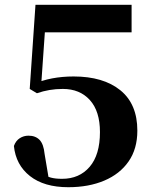

<svg xmlns="http://www.w3.org/2000/svg" viewBox="-20 -764 644 801"><path d="M265 17Q164 17 105 -29.5Q46 -76 38 -155Q46 -177 62.5 -187.5Q79 -198 99 -198Q128 -198 145 -180.5Q162 -163 166 -122L184 -15L150 -41Q174 -28 192.5 -23Q211 -18 239 -18Q311 -18 354 -68Q397 -118 397 -213Q397 -300 355 -346.5Q313 -393 242 -393Q213 -393 186.5 -388.5Q160 -384 134 -375L104 -393L128 -744H529V-629H149L173 -713L151 -398L111 -410Q155 -429 197.5 -437Q240 -445 287 -445Q411 -445 482 -387.5Q553 -330 553 -219Q553 -143 516.5 -90.5Q480 -38 415 -10.5Q350 17 265 17Z"/></svg>

Font: Noto Serif KR ExtraLight ExtraBold
Style: Regular
Weight: 800
Version: Version 2.003-H1;hotconv 1.1.1;makeotfexe 2.6.0